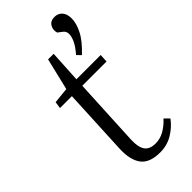

<svg xmlns="http://www.w3.org/2000/svg" viewBox="-254 -837 901 901"><g transform="rotate(-45 196.5 -386.5)"><path d="M42 -500 121 -508 159 -667H196L187 -507H348L346 -466H185L168 -125Q166 -77 182 -54Q198 -31 237 -31Q268 -31 295 -46.5Q322 -62 346 -88L369 -65Q344 -31 306.5 -8.5Q269 14 223 14Q153 14 125 -23.5Q97 -61 100 -133L116 -466H37ZM285.3 -568.7 266.2 -588.7Q292.3 -618.7 302.8 -641.3Q313.3 -663.8 313.3 -681.8Q313.3 -699.8 299.3 -709.8L278.2 -725.9Q271.2 -748.9 282.7 -767.9Q294.3 -786.9 320.3 -786.9Q344.3 -786.9 358.8 -770.9Q373.4 -754.9 373.4 -723.9Q373.4 -692.8 353.8 -653.8Q334.3 -614.7 285.3 -568.7Z"/></g></svg>

Font: Literata 36pt Light
Style: Italic
Weight: 300
Italic angle: -2°
Designer: Latin by Veronika Burian and Jose Scaglione. Greek by Irene Vlachou. Cyrillic by Vera Evstafieva
Foundry: TypeTogether
Version: Version 3.002